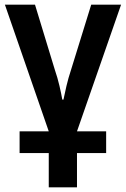

<svg xmlns="http://www.w3.org/2000/svg" viewBox="-20 -563 540 823"><path d="M499 -543 310 0H435V93H310V240H189V93H64V0H189L1 -543H130L215 -264Q227 -229 235 -194.5Q243 -160 247 -136H252Q257 -161 265 -195Q273 -229 284 -262L371 -543Z"/></svg>

Font: Noto Sans SemiCondensed SemiBold
Style: Regular
Weight: 600
Width: 4
Designer: Monotype Design Team
Foundry: Monotype Imaging Inc.
Version: Version 2.013; ttfautohint (v1.8.4.7-5d5b)